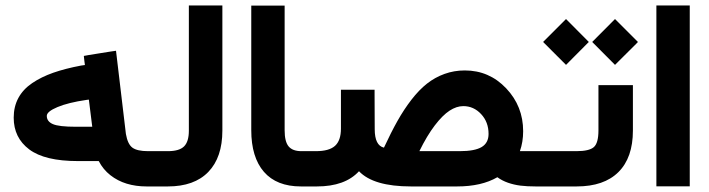

<svg xmlns="http://www.w3.org/2000/svg" viewBox="-20 -671 2553 691"><path d="M529.8 0H507.3Q468.8 0 436 -10Q403.3 -20 377.2 -40.5Q351.1 -61 335.4 -91.3H260.3Q141.1 -91.3 85.2 -133.3Q29.3 -175.3 29.3 -247.6Q29.3 -287.1 46.1 -318.4Q63 -349.6 95.7 -371.8Q128.4 -394 171.6 -409.2Q214.8 -424.3 272 -435.1L285.6 -437L283.7 -451.2L281.7 -469.7L300.3 -473.1L377.4 -485.4L397.5 -488.3L399.9 -468.3L433.1 -189Q439.5 -151.9 456.8 -139.4Q474.1 -127 512.7 -127H529.8Q535.2 -127 538.6 -106.4Q542 -85.9 542 -66.9V-61.5Q542 -41.5 538.8 -20.8Q535.6 0 529.8 0ZM312 -214.8 299.8 -312.5 291.5 -311.5Q225.1 -301.8 186.8 -285.6Q148.4 -269.5 148.4 -253.9Q148.4 -233.9 170.2 -224.4Q191.9 -214.8 252.9 -214.8Z M524.9 -127H584.5Q625 -127 642.3 -144Q659.7 -161.1 659.7 -200.7V-631.8V-651.4H679.2H760.7H780.3V-631.8V-201.2Q780.3 -104.5 729.7 -52.2Q679.2 0 584 0H524.9Q519 0 515.9 -20.8Q512.7 -41.5 512.7 -61.5V-66.9Q512.7 -85.9 516.1 -106.4Q519.5 -127 524.9 -127Z M1085.4 0H1063Q975.6 0 929.9 -52.5Q884.3 -105 884.3 -202.6V-631.3V-650.9H903.8H984.9H1004.4V-631.3V-202.1Q1004.4 -161.1 1018.8 -144Q1033.2 -127 1064.5 -127H1085.4Q1090.8 -127 1094.2 -106.4Q1097.7 -85.9 1097.7 -66.9V-61.5Q1097.7 -41.5 1094.5 -20.8Q1091.3 0 1085.4 0Z M1921.9 0H1907.7Q1877 0 1853.3 -2.9Q1829.6 -5.9 1808.1 -13.4Q1786.6 -21 1770 -33.2Q1712.9 0 1625 0H1459Q1324.2 0 1272 -54.7Q1221.7 0 1120.6 0H1080.1Q1074.2 0 1071 -20.8Q1067.9 -41.5 1067.9 -61.5V-66.9Q1067.9 -85.9 1071.3 -106.4Q1074.7 -127 1080.1 -127H1117.2Q1164.6 -127 1185.8 -146.2Q1207 -165.5 1207 -208V-328.6V-348.1H1226.6H1308.6H1328.1V-328.6L1328.6 -206.1Q1328.6 -147.5 1361.8 -139.6Q1387.2 -194.3 1410.4 -235.6Q1433.6 -276.9 1460.9 -312.3Q1488.3 -347.7 1516.8 -370.1Q1545.4 -392.6 1579.8 -405Q1614.3 -417.5 1652.8 -417.5Q1740.7 -417.5 1801.8 -353Q1862.8 -288.6 1862.8 -198.7Q1862.8 -160.2 1851.1 -127H1921.9Q1927.2 -127 1930.7 -106.4Q1934.1 -85.9 1934.1 -66.9V-61.5Q1934.1 -41.5 1930.9 -20.8Q1927.7 0 1921.9 0ZM1738.3 -189Q1738.3 -231.9 1711.4 -260.5Q1684.6 -289.1 1647.5 -289.1Q1623 -289.1 1597.9 -272.7Q1572.8 -256.3 1544.7 -219.5Q1516.6 -182.6 1489.3 -127H1634.8Q1688.5 -127 1713.4 -141.8Q1738.3 -156.7 1738.3 -189Z M1916.5 -127H2054.7Q2100.6 -127 2117.2 -141.6Q2133.8 -156.2 2133.8 -201.7V-345.2V-364.7H2153.3H2238.3H2257.8V-345.2V-201.2Q2257.8 -103.5 2205.8 -51.8Q2153.8 0 2055.2 0H1916.5Q1910.6 0 1907.5 -20.8Q1904.3 -41.5 1904.3 -61.5V-66.9Q1904.3 -85.9 1907.7 -106.4Q1911.1 -127 1916.5 -127ZM2111.3 -520 2193.4 -602.5 2275.9 -520Q2272.9 -517.1 2270 -513.7Q2263.7 -507.3 2235.8 -479.7Q2208 -452.1 2193.4 -437.5ZM1934.6 -520 2017.1 -602.5 2099.1 -520 2017.1 -437.5Z M2361.8 -651.4H2442.9H2462.4V-631.8V-20V-0.5H2442.9H2361.8H2342.3V-20V-631.8V-651.4Z"/></svg>

Font: Shabnam FD-WOL
Style: Bold-FD-WOL
Weight: 700
Foundry: DejaVu fonts team - Redesigned by Saber Rastikerdar - Based on Vazir font
Version: Version 5.0.0